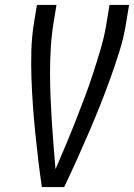

<svg xmlns="http://www.w3.org/2000/svg" viewBox="-20 -755 541 775"><path d="M239 0H149Q141 -54 134.5 -108.5Q128 -163 122.5 -217.5Q117 -272 113 -327Q109 -382 107 -437.5Q105 -493 106.5 -549Q108 -605 117 -662L129 -735H208L196 -662Q188 -612 185 -562Q182 -512 182 -462.5Q182 -413 184 -364Q186 -315 189 -266.5Q192 -218 196 -169.5Q200 -121 204 -72Q225 -121 245.5 -169.5Q266 -218 285 -266.5Q304 -315 322.5 -364Q341 -413 357 -462.5Q373 -512 387.5 -561.5Q402 -611 410 -662L422 -735H501L489 -662Q480 -605 462.5 -549Q445 -493 425 -437.5Q405 -382 383 -327Q361 -272 337.5 -217.5Q314 -163 289.5 -108.5Q265 -54 239 0Z"/></svg>

Font: Iosevka Term Curly
Style: Italic
Weight: 400
Italic angle: -9°
Designer: Belleve Invis
Foundry: Belleve Invis
Version: Version 32.3.0